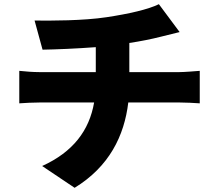

<svg xmlns="http://www.w3.org/2000/svg" viewBox="-20 -829 1040 916"><path d="M72 -491V-336C99 -338 138 -340 168 -340H429C406 -207 329 -104 181 -37L336 67C501 -34 573 -181 592 -340H839C868 -340 903 -338 933 -336V-491C910 -489 857 -485 836 -485H597V-624C650 -632 701 -642 748 -654C766 -658 796 -666 837 -676L738 -809C687 -784 595 -763 489 -747C378 -730 222 -730 145 -731L183 -592C246 -593 344 -597 437 -604V-485H167C135 -485 102 -488 72 -491Z"/></svg>

Font: Noto Sans KR Black
Style: Regular
Weight: 900
Designer: Ryoko NISHIZUKA 西塚涼子 (kana, bopomofo & ideographs); Paul D. Hunt (Latin, Greek & Cyrillic); Sandoll Communications 산돌커뮤니
Foundry: Adobe
Version: Version 2.004;hotconv 1.0.118;makeotfexe 2.5.65603